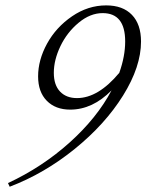

<svg xmlns="http://www.w3.org/2000/svg" viewBox="-20 -671 546 716"><path d="M16.1 25.4 9.8 11.7Q137.7 -47.9 239.7 -139.6Q341.8 -231.4 396 -334Q325.2 -262.2 241.7 -262.2Q187 -262.2 154.5 -295.2Q122.1 -328.1 122.1 -386.2Q122.1 -447.3 155.5 -508.3Q189 -569.3 248.5 -610.1Q308.1 -650.9 376 -650.9Q438 -650.9 471.9 -615.7Q505.9 -580.6 505.9 -516.1Q505.9 -422.4 439 -314.9Q372.1 -207.5 258.8 -115.7Q145.5 -23.9 16.1 25.4ZM180.7 -399.4Q180.7 -354 203.9 -329.6Q227.1 -305.2 267.1 -305.2Q346.2 -305.2 424.8 -399.4Q446.8 -460.9 446.8 -516.6Q446.8 -622.1 362.8 -622.1Q316.4 -622.1 273.2 -586.2Q230 -550.3 205.3 -498.8Q180.7 -447.3 180.7 -399.4Z"/></svg>

Font: Elstob Light
Style: Italic
Weight: 300
Italic angle: -20°
Designer: Peter S. Baker
Version: Version 1.015